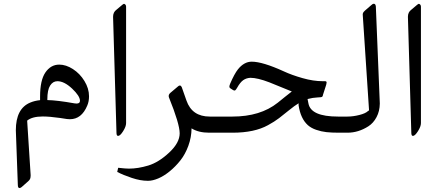

<svg xmlns="http://www.w3.org/2000/svg" viewBox="-20 -687 2262 994"><path d="M376 -150.9Q394 -150.9 394 -165Q394 -189.9 353.3 -228.3Q312.5 -266.6 277.3 -266.6Q253.9 -266.6 239.5 -244.1Q225.1 -221.7 225.1 -172.4V-168.9Q275.4 -168 365.7 -151.9Q369.1 -150.9 376 -150.9ZM187.5 -187.5Q187.5 -272 215.3 -312.3Q243.2 -352.5 286.6 -352.5Q321.8 -352.5 357.7 -329.3Q393.6 -306.2 417.2 -267.6Q440.9 -229 440.9 -188.5Q440.9 -161.1 431.6 -140.1Q402.3 -69.8 341.8 -69.8Q332.5 -69.8 326.2 -70.8Q319.8 -71.8 291.5 -76.2Q236.3 -84 201.7 -84Q146.5 -84 120.6 -62.5L138.7 220.2Q138.7 231.9 136 238.5Q133.3 245.1 126.5 251L91.8 281.7Q85.4 286.6 81.1 286.6Q72.3 286.6 72.3 270L62 -12.7Q62 -125.5 137.2 -156.2Q159.2 -165.5 187.5 -168.5Z M632.8 -651.9V-49.8Q632.8 -32.2 617.4 -7.8Q602.1 16.6 591.3 16.6Q583 16.6 583 0L565.4 -600.1Q565.4 -624 583 -636.7L613.8 -662.6Q620.1 -668.5 624.5 -666.5Q632.8 -662.6 632.8 -651.9Z M647.9 186Q694.3 186 747.8 169.9Q801.3 153.8 855.7 103Q910.2 52.2 910.2 3.4Q910.2 -45.4 854.5 -183.1Q850.1 -195.8 861.8 -206.1L902.8 -240.7Q907.2 -245.1 912.4 -244.1Q917.5 -243.2 920.9 -235.8Q927.7 -214.8 945.3 -166.5Q974.1 -83.5 1065.9 -83.5H1093.8V0H1063Q1007.3 0 971.7 -22.5Q971.2 23.9 955.1 67.9Q939 111.8 913.6 143.8Q888.2 175.8 858.2 200.2Q828.1 224.6 799.1 236.8Q770 249 747.6 249H744.6Q707 249 662.4 234.1Q617.7 219.2 586.9 203.1L591.8 181.6Q629.4 186 647.9 186Z M1663.1 -266.6Q1670.9 -266.6 1670.9 -259.8Q1670.9 -255.4 1669.2 -250Q1667.5 -244.6 1667.5 -244.1L1652.3 -196.8Q1651.4 -189 1647.9 -186Q1644.5 -183.1 1622.3 -182.4Q1600.1 -181.6 1572.3 -174.3L1576.7 -151.9Q1588.9 -83.5 1730 -83.5H1745.6V0H1734.9Q1697.3 0 1670.2 -2.9Q1643.1 -5.9 1616.9 -14.9Q1590.8 -23.9 1573.7 -39.1Q1536.1 -73.2 1525.9 -141.6V-152.3Q1504.9 -139.6 1476.8 -116.7Q1448.7 -93.8 1424.8 -75.4Q1400.9 -57.1 1367.7 -39.1Q1297.4 0 1184.1 0H1092.3Q1077.1 0 1064.5 -12.7Q1051.8 -25.4 1051.8 -41.7Q1051.8 -58.1 1064 -70.8Q1076.2 -83.5 1092.3 -83.5H1183.1Q1328.1 -83.5 1418 -155.3Q1432.6 -167 1455.1 -185.3Q1477.5 -203.6 1490.7 -213.4Q1470.7 -221.2 1433.8 -236.6Q1397 -252 1374.5 -260.7Q1313 -284.2 1276.4 -284.2Q1255.4 -283.2 1239.5 -272.2Q1223.6 -261.2 1207.5 -232.4Q1201.7 -222.2 1197.8 -219.5Q1193.8 -216.8 1187.5 -220.2L1174.3 -228.5Q1168 -231.9 1167.5 -237.3Q1167 -242.7 1171.4 -253.4Q1193.4 -304.7 1211.9 -328.1Q1243.7 -367.7 1283.2 -367.7Q1339.4 -367.7 1449.7 -317.4Q1490.7 -298.3 1546.4 -282.5Q1602.1 -266.6 1650.9 -266.6Z M1744.6 -83.5H1778.8Q1807.6 -83.5 1839.8 -91.6Q1872.1 -99.6 1884.8 -111.8L1890.6 -115.7L1857.9 -611.8Q1857.9 -617.2 1860.1 -621.3Q1862.3 -625.5 1869.6 -632.3L1902.3 -660.6Q1909.2 -667.5 1915.5 -667.5Q1924.3 -667.5 1925.8 -653.3L1946.3 -150.9Q1945.8 -111.3 1929.4 -80.6Q1913.1 -49.8 1887.2 -33.2Q1835.4 0 1778.8 0H1744.6Q1729.5 0 1716.8 -12.7Q1704.1 -25.4 1704.1 -41.7Q1704.1 -58.1 1716.3 -70.8Q1728.5 -83.5 1744.6 -83.5Z M2159.2 -651.9V-49.8Q2159.2 -32.2 2143.8 -7.8Q2128.4 16.6 2117.7 16.6Q2109.4 16.6 2109.4 0L2091.8 -600.1Q2091.8 -624 2109.4 -636.7L2140.1 -662.6Q2146.5 -668.5 2150.9 -666.5Q2159.2 -662.6 2159.2 -651.9Z"/></svg>

Font: Nika
Style: Regular
Weight: 400
Designer: Mohammad Saleh Souzanchi
Foundry: http://font-store.ir
Version: Version:1.0.0;RFB:1.2.5;Building:2016-05-25 11:08:22.297533